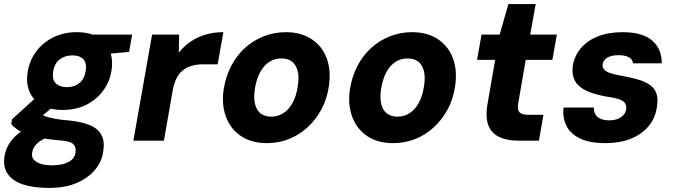

<svg xmlns="http://www.w3.org/2000/svg" viewBox="-53 -691 3314 943"><path d="M187 232Q112 232 60.5 215Q9 198 -15 163.5Q-39 129 -31 77Q-25 36 1 2Q27 -32 70 -58Q113 -84 170 -102L211 -26Q160 -12 134.5 9Q109 30 105 58Q101 79 113 93Q125 107 148 114Q171 121 203 121Q251 121 282.5 105Q314 89 318 57Q322 32 307 17Q292 2 237 -2Q188 -6 148.5 -13.5Q109 -21 80 -31.5Q51 -42 31.5 -55.5Q12 -69 2 -82L6 -105L137 -224L239 -192L77 -59L137 -137Q146 -131 156.5 -125.5Q167 -120 183 -115.5Q199 -111 224.5 -106.5Q250 -102 289 -99Q353 -92 391.5 -75Q430 -58 446 -26.5Q462 5 454 52Q448 101 415 141.5Q382 182 325 207Q268 232 187 232ZM255 -151Q192 -151 150.5 -175.5Q109 -200 91.5 -242Q74 -284 83 -337Q91 -392 123.5 -436.5Q156 -481 207.5 -507Q259 -533 323 -533Q387 -533 428 -508.5Q469 -484 486 -442Q503 -400 495 -347Q487 -292 455 -247.5Q423 -203 372 -177Q321 -151 255 -151ZM275 -263Q313 -263 337.5 -283.5Q362 -304 368 -343Q374 -382 356 -400.5Q338 -419 303 -419Q266 -419 240 -399Q214 -379 208 -339Q202 -301 221 -282Q240 -263 275 -263ZM391 -419 388 -521H596L581 -436Z M602 0 694 -521H827L825 -432Q851 -465 884.5 -487.5Q918 -510 958 -521.5Q998 -533 1044 -533L1016 -375H943Q917 -375 893 -369Q869 -363 849.5 -349Q830 -335 816.5 -311Q803 -287 796 -251L752 0Z M1257 12Q1183 12 1131.5 -22Q1080 -56 1057 -117Q1034 -178 1046 -255Q1056 -316 1082.5 -367Q1109 -418 1149.5 -455Q1190 -492 1241.5 -512.5Q1293 -533 1351 -533Q1425 -533 1477 -499Q1529 -465 1551.5 -405Q1574 -345 1562 -266Q1553 -205 1526 -154.5Q1499 -104 1458.5 -66.5Q1418 -29 1367 -8.5Q1316 12 1257 12ZM1279 -118Q1312 -118 1338.5 -135Q1365 -152 1383.5 -185Q1402 -218 1409 -265Q1417 -311 1409 -342Q1401 -373 1381 -388.5Q1361 -404 1329 -404Q1296 -404 1269.5 -387Q1243 -370 1225 -337Q1207 -304 1199 -256Q1192 -211 1199.5 -180Q1207 -149 1227.5 -133.5Q1248 -118 1279 -118Z M1877 12Q1803 12 1751.5 -22Q1700 -56 1677 -117Q1654 -178 1666 -255Q1676 -316 1702.5 -367Q1729 -418 1769.5 -455Q1810 -492 1861.5 -512.5Q1913 -533 1971 -533Q2045 -533 2097 -499Q2149 -465 2171.5 -405Q2194 -345 2182 -266Q2173 -205 2146 -154.5Q2119 -104 2078.5 -66.5Q2038 -29 1987 -8.5Q1936 12 1877 12ZM1899 -118Q1932 -118 1958.5 -135Q1985 -152 2003.5 -185Q2022 -218 2029 -265Q2037 -311 2029 -342Q2021 -373 2001 -388.5Q1981 -404 1949 -404Q1916 -404 1889.5 -387Q1863 -370 1845 -337Q1827 -304 1819 -256Q1812 -211 1819.5 -180Q1827 -149 1847.5 -133.5Q1868 -118 1899 -118Z M2494 0Q2438 0 2399.5 -18Q2361 -36 2345.5 -76Q2330 -116 2342 -184L2379 -397H2290L2312 -521H2401L2444 -671H2578L2551 -521H2682L2660 -397H2529L2492 -182Q2487 -152 2498.5 -139.5Q2510 -127 2542 -127H2616L2594 0Z M2921 12Q2843 12 2795.5 -11Q2748 -34 2728.5 -74Q2709 -114 2715 -163H2864Q2863 -146 2870 -131.5Q2877 -117 2894.5 -108.5Q2912 -100 2938 -100Q2963 -100 2980.5 -107Q2998 -114 3009 -126Q3020 -138 3022 -154Q3025 -174 3016 -185.5Q3007 -197 2986.5 -204Q2966 -211 2935 -215Q2892 -222 2857 -233.5Q2822 -245 2798.5 -262.5Q2775 -280 2765 -307Q2755 -334 2761 -372Q2769 -418 2800.5 -455Q2832 -492 2884 -512.5Q2936 -533 3005 -533Q3103 -533 3150.5 -491.5Q3198 -450 3197 -380H3056Q3054 -400 3035 -410Q3016 -420 2984 -420Q2950 -420 2930 -408Q2910 -396 2907 -376Q2905 -363 2912 -352.5Q2919 -342 2938.5 -334Q2958 -326 2994 -320Q3046 -311 3082.5 -300Q3119 -289 3141.5 -272Q3164 -255 3172 -229Q3180 -203 3173 -163Q3165 -109 3131 -69.5Q3097 -30 3043.5 -9Q2990 12 2921 12Z"/></svg>

Font: DM Sans 10pt Black
Style: Italic
Weight: 900
Italic angle: -10°
Version: Version 4.004;gftools[0.9.30]